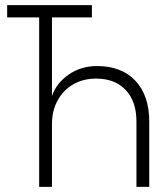

<svg xmlns="http://www.w3.org/2000/svg" viewBox="-20 -730 640 750"><path d="M133 0V-662H8V-710H339V-662H183V-355Q200 -405 248 -438.5Q296 -472 359 -472Q455 -472 509 -414.5Q563 -357 563 -255V0H513V-255Q513 -334 471 -378.5Q429 -423 355 -423Q305 -423 266 -400.5Q227 -378 205 -337.5Q183 -297 183 -245V0Z"/></svg>

Font: Geist Mono ExtraLight
Style: Regular
Weight: 200
Monospace: yes
Designer: Basement.studio, Andrés Briganti, Mateo Zaragoza
Foundry: Basement.studio, Vercel, Andrés Briganti, Guido Ferreyra, Mateo Zaragoza
Version: Version 1.500; ttfautohint (v1.8.4.7-5d5b)